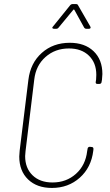

<svg xmlns="http://www.w3.org/2000/svg" viewBox="-20 -919 545 947"><path d="M75 -147Q75 -156 77 -176L120 -525Q130 -608 186 -658Q242 -708 324 -708Q398 -708 441.5 -666.5Q485 -625 485 -554Q485 -544 483 -526L481 -515Q481 -511 478 -508Q475 -505 470 -505H461Q451 -505 452 -514L454 -527Q455 -535 455 -550Q455 -609 418.5 -644.5Q382 -680 320 -680Q252 -680 204.5 -638Q157 -596 149 -527L106 -174Q104 -156 104 -149Q104 -90 140.5 -54.5Q177 -19 239 -19Q307 -19 354.5 -61.5Q402 -104 410 -174L412 -185Q412 -189 415 -192Q418 -195 423 -195L432 -194Q441 -194 441 -184L440 -175Q430 -93 373.5 -42.5Q317 8 236 8Q162 8 118.5 -34Q75 -76 75 -147ZM242 -789 326 -893Q331 -899 339 -899H354Q363 -899 365 -893L425 -789L427 -784Q427 -777 418 -777H406Q399 -777 395 -783L347 -870Q346 -872 344 -872Q342 -872 341 -870L269 -783Q265 -777 257 -777H246Q240 -777 238.5 -781Q237 -785 242 -789Z"/></svg>

Font: Barlow Semi Condensed Thin
Style: Italic
Weight: 250
Width: 4
Italic angle: -7°
Designer: Jeremy Tribby
Foundry: Tribby Type
Version: Version 1.408